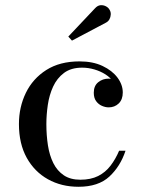

<svg xmlns="http://www.w3.org/2000/svg" viewBox="-20 -705 550 735"><path d="M280.5 10Q215 10 163.5 -18.8Q112 -47.5 82.2 -101.2Q52.5 -155 52.5 -230Q52.5 -295 79 -349.5Q105.5 -404 157.2 -437Q209 -470 284.5 -470Q335.5 -470 372.5 -452.5Q409.5 -435 429.8 -407.8Q450 -380.5 450 -351Q450 -324 434.5 -309Q419 -294 396 -294Q383.5 -294 370.2 -299.8Q357 -305.5 348 -317.8Q339 -330 339 -350Q339 -376.5 356 -390.2Q373 -404 396 -404Q417.5 -404 433.2 -390.8Q449 -377.5 449 -351H426.5Q426.5 -372.5 415 -390Q403.5 -407.5 384 -420Q364.5 -432.5 341.2 -439.2Q318 -446 294.5 -446Q252 -446 225 -425.8Q198 -405.5 183.2 -373.2Q168.5 -341 163 -303.2Q157.5 -265.5 157.5 -230Q157.5 -187 163.5 -148.5Q169.5 -110 184.2 -80.5Q199 -51 224.2 -34Q249.5 -17 287.5 -17Q327.5 -17 355.8 -31.2Q384 -45.5 403.2 -70.8Q422.5 -96 436 -128H460.5Q441 -68.5 398.8 -29.2Q356.5 10 280.5 10ZM255.5 -549.5 241.5 -565 343.5 -673Q353.5 -684 364.5 -685Q375.5 -686 385.2 -681Q395 -676 399.5 -667.5Q404.5 -659.5 404 -649.5Q403.5 -639.5 399 -631.2Q394.5 -623 386 -618.5Z"/></svg>

Font: BodoniModa 10 Custom
Style: Regular
Weight: 400
Designer: Owen Earl
Foundry: indestructible type
Version: Version 2.005